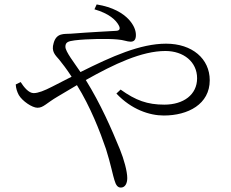

<svg xmlns="http://www.w3.org/2000/svg" viewBox="-20 -795 1040 866"><path d="M73 -425 51 -414C52 -396 57 -381 65 -366C81 -339 125 -309 149 -309C176 -309 188 -329 241 -360L327 -411C388 -313 431 -202 458 -123C479 -57 490 0 496 17C503 42 512 51 525 51C544 51 554 33 554 8C554 -22 539 -77 521 -121C483 -214 434 -326 367 -434C495 -506 619 -565 726 -565C808 -565 869 -516 869 -442C869 -368 808 -323 721 -323C645 -323 592 -342 524 -391L505 -373C573 -301 654 -274 719 -274C828 -274 926 -325 926 -433C926 -530 847 -598 729 -598C613 -598 485 -541 343 -470C315 -512 275 -562 275 -584C275 -604 286 -609 317 -613C374 -620 469 -621 510 -617C538 -615 553 -607 569 -607C585 -607 593 -616 593 -637C593 -661 581 -685 561 -707C535 -735 490 -763 416 -775L406 -753C472 -734 503 -705 516 -680C524 -665 519 -657 505 -656C475 -654 387 -650 299 -643C270 -641 235 -648 222 -601C210 -562 230 -546 247 -526C262 -507 279 -486 303 -449L215 -404C180 -386 152 -375 132 -375C109 -375 88 -402 73 -425Z"/></svg>

Font: Noto Serif CJK HK Light
Style: Regular
Weight: 300
Designer: Ryoko NISHIZUKA 西塚涼子 (kana & ideographs); Frank Grießhammer (Latin, Greek & Cyrillic); Wenlong ZHANG 张文龙 (bopomofo); San
Foundry: Adobe
Version: Version 2.001;hotconv 1.1.0;makeotfexe 2.6.0